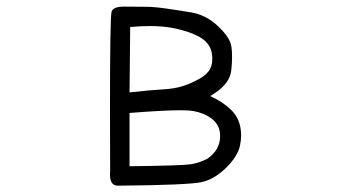

<svg xmlns="http://www.w3.org/2000/svg" viewBox="-20 -574 1040 589"><path d="M377.4 -64V-227.5Q483.9 -235.8 533.2 -235.8Q558.6 -235.8 574 -233.2Q589.4 -230.5 604.7 -224.1Q620.1 -217.8 632.3 -207.5Q655.3 -188.5 655.3 -156.7Q655.3 -114.3 616.7 -87.4Q591.8 -74.2 565.2 -70.1Q538.6 -65.9 377.4 -64ZM427.7 -553.2 360.4 -553.7Q327.1 -553.7 322.3 -538.1Q317.4 -522 317.4 -236.8Q317.4 -154.8 317.9 -50.8V-50.3Q317.4 -43.9 317.4 -38.6Q317.4 -18.6 325.7 -10.3Q331.5 -4.4 342.8 -4.4Q560.5 -6.3 599.9 -15.6Q639.2 -24.9 674.6 -60.3Q710 -95.7 716.3 -127.9Q719.7 -143.6 719.7 -158.2Q719.7 -209 687 -238.8Q664.1 -259.8 637.7 -272.9L625 -279.3L637.2 -287.1Q685.5 -318.4 689.5 -358.4Q691.9 -381.3 691.9 -399.2Q691.9 -417 689.9 -430.7Q686.5 -458 649.4 -493.2Q612.3 -528.3 566.7 -535.9Q521 -543.5 486.3 -548.3Q451.7 -553.2 427.7 -553.2ZM579.1 -325.7Q579.1 -325.7 579.1 -325.7ZM439.5 -494.1Q476.6 -494.1 506.3 -488.8Q556.6 -479.5 588.9 -462.4Q623.5 -443.8 629.4 -413.1Q631.3 -402.8 631.3 -393.6Q631.3 -370.6 620.1 -355.5Q607.9 -339.4 579.1 -325.7Q536.1 -303.2 486.6 -300.3Q437 -297.4 377.4 -290.5L379.4 -491.2Q414.6 -494.1 439.5 -494.1Z"/></svg>

Font: NaikaiFont
Style: Light
Weight: 300
Version: Version 1.89